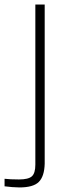

<svg xmlns="http://www.w3.org/2000/svg" viewBox="-93 -620 278 842"><path d="M-8 202Q-20 202 -40 200.5Q-60 199 -73 197V164Q-61 165.5 -45.5 166.2Q-30 167 -10 167Q31.5 167 46.8 153.2Q62 139.5 62 102V-600H103V98Q101.5 153.5 77.2 177.8Q53 202 -8 202Z"/></svg>

Font: Big Shoulders Stencil Text SC Thin
Style: Regular
Weight: 100
Designer: Patric King
Foundry: XO Type Co
Version: Version 2.001